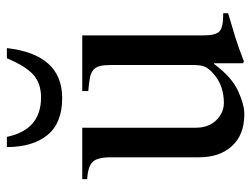

<svg xmlns="http://www.w3.org/2000/svg" viewBox="-104 -600 714 545"><g transform="rotate(-90 252.5 -327.0)"><path d="M389 -664Q371 -507 247 -507Q176 -507 142 -549Q108 -591 108 -664H137Q157 -567 249 -567Q289 -567 313.5 -589Q338 -611 360 -664ZM488 -36Q450 -25 419.5 -15.5Q389 -6 351 9L346 6V-76H344Q307 -26 268 -8Q229 10 201 10Q143 10 111 -25Q79 -60 79 -118V-369Q79 -407 66 -420.5Q53 -434 17 -436V-450H163V-127Q163 -92 184 -70Q205 -48 234 -48Q256 -48 277.5 -55Q299 -62 318 -79Q330 -90 335.5 -100.5Q341 -111 341 -137V-368Q341 -388 338 -400Q335 -412 326.5 -419Q318 -426 303.5 -428.5Q289 -431 267 -433V-450H425V-107Q425 -72 436 -61Q447 -50 482 -50H488Z"/></g></svg>

Font: STIXGeneralUnicodeRegular
Style: Regular
Weight: 400
Designer: MicroPress Inc., with final additions and corrections provided by Coen Hoffman, Elsevier (retired)
Version: Version 1.1.0